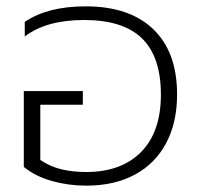

<svg xmlns="http://www.w3.org/2000/svg" viewBox="-20 -570 633 605"><path d="M55 -44V-283H241V-240H107V-66Q138 -45 173.5 -36.5Q209 -28 252 -28Q362 -28 424.5 -91Q487 -154 487 -272Q487 -391 427.5 -449Q368 -507 245 -507Q126 -507 58 -455V-501Q130 -550 250 -550Q388 -550 463 -478Q538 -406 538 -272Q538 -184 503.5 -119Q469 -54 404.5 -19.5Q340 15 252 15Q196 15 144 0.5Q92 -14 55 -44Z"/></svg>

Font: Prompt ExtraLight
Style: Regular
Weight: 275
Designer: Katatrad Team
Foundry: CadsonDemak
Version: Version 1.000